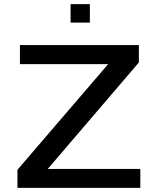

<svg xmlns="http://www.w3.org/2000/svg" viewBox="-20 -905 756 925"><path d="M64 0V-87L501 -596H76V-688H649V-604L210 -91H656V0ZM320 -796V-885H413V-796Z"/></svg>

Font: Saira Expanded Medium
Style: Regular
Weight: 500
Width: 7
Designer: Hector Gatti with collaboration of the Omnibus-Type team
Foundry: Omnibus-Type
Version: Version 1.100; ttfautohint (v1.8.3)